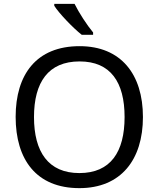

<svg xmlns="http://www.w3.org/2000/svg" viewBox="-20 -1030 821 994"><path d="M366 -1010H261V-1000C284 -963 357 -886 403 -850H462V-862C431 -899 388 -965 366 -1010ZM720 -424C720 -646 606 -791 392 -791C168 -791 61 -644 61 -425C61 -204 168 -56 391 -56C606 -56 720 -203 720 -424ZM156 -424C156 -604 230 -712 392 -712C553 -712 625 -604 625 -424C625 -244 553 -134 391 -134C230 -134 156 -244 156 -424Z"/></svg>

Font: Noto Sans Malayalam UI
Style: Regular
Weight: 400
Designer: Jelle Bosma - Monotype Design Team
Foundry: Monotype Imaging Inc.
Version: Version 2.104